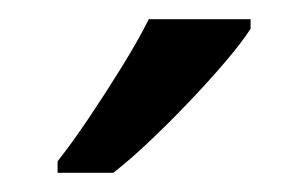

<svg xmlns="http://www.w3.org/2000/svg" viewBox="-20 -786 321 200"><path d="M241 -756Q232 -742 215 -722Q198 -702 177.5 -680.5Q157 -659 136.5 -639.5Q116 -620 98 -606H40V-618Q55 -637 72.5 -663Q90 -689 107 -716.5Q124 -744 135 -766H241Z"/></svg>

Font: Noto Sans Hebrew
Style: Regular
Weight: 400
Designer: Monotype Design Team
Foundry: Monotype Imaging Inc.
Version: Version 2.003;January 10, 2023;FontCreator 14.0.0.2877 64-bi